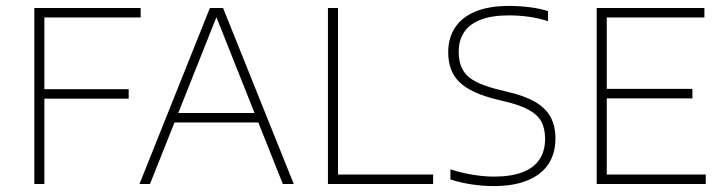

<svg xmlns="http://www.w3.org/2000/svg" viewBox="-20 -622 2442 649"><path d="M96 0V-595H455.5V-563H130V0ZM124.5 -288.5V-320.5H415V-288.5Z M451.5 0 689.5 -595H734L973 0H936L706.5 -576.5H716.5L487 0ZM558 -208 567.5 -240H856.5L865.5 -208Z M1088.5 0V-595H1122.5V-32H1444V0Z M1647.5 7Q1614 7 1575.8 1.5Q1537.5 -4 1502.5 -15.5V-49.5Q1528.5 -41 1553.8 -35.8Q1579 -30.5 1603 -27.8Q1627 -25 1649 -25Q1707.5 -25 1746 -39.8Q1784.5 -54.5 1803.5 -83Q1822.5 -111.5 1822.5 -153Q1822.5 -187.5 1809.8 -211Q1797 -234.5 1766.8 -251Q1736.5 -267.5 1684.5 -279.5L1660.5 -285.5Q1573 -306.5 1534 -343.5Q1495 -380.5 1495 -445.5Q1495 -493 1517.8 -528.2Q1540.5 -563.5 1586.5 -582.8Q1632.5 -602 1701 -602Q1734.5 -602 1769.2 -597.8Q1804 -593.5 1832.5 -584.5V-550.5Q1799.5 -561 1766.5 -565.5Q1733.5 -570 1700.5 -570Q1643 -570 1605.2 -555.5Q1567.5 -541 1549 -513.5Q1530.5 -486 1530.5 -447Q1530.5 -394 1560.2 -365.5Q1590 -337 1668 -318.5L1692 -312.5Q1751.5 -299 1788 -278Q1824.5 -257 1841 -226.5Q1857.5 -196 1857.5 -154Q1857.5 -103.5 1833.8 -67.5Q1810 -31.5 1763.2 -12.2Q1716.5 7 1647.5 7Z M1997 0V-595H2361V-563H2031V-32H2365.5V0ZM2021 -289.5V-321.5H2320.5V-289.5Z"/></svg>

Font: Encode Sans SC Thin
Style: Regular
Weight: 250
Designer: Multiple Designers
Foundry: Impallari Type
Version: Version 3.002